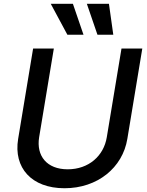

<svg xmlns="http://www.w3.org/2000/svg" viewBox="-20 -984 778 1016"><path d="M622.9 -727.3 545.1 -257.8C529.1 -159.1 449.2 -88.1 338.4 -88.1C227.6 -88.1 171.2 -159.1 187.1 -257.8L264.9 -727.3H155.2L76 -248.9C50.8 -96.2 146.7 12.1 321.4 12.1C495.7 12.1 628.6 -96.2 653.8 -248.9L733 -727.3ZM248.6 -963.8 336.6 -800.1H421.9L365.8 -963.8ZM439.6 -963.8 495.7 -800.1H579.5L556.5 -963.8Z"/></svg>

Font: Magic Ui Pro Medium
Style: Italic
Weight: 500
Italic angle: -9.39999°
Designer: Stefan Endress, Andreas Faust
Version: Version 1.000;FEAKit 1.0